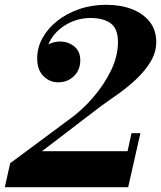

<svg xmlns="http://www.w3.org/2000/svg" viewBox="-45 -780 671 800"><path d="M489 0H-25L-2.5 -100L243.5 -282.5Q295 -319 341.2 -372Q387.5 -425 417 -485.2Q446.5 -545.5 446.5 -605Q446.5 -660.5 416.2 -682.8Q386 -705 332.5 -705Q274.5 -705 225.8 -674.5Q177 -644 156.5 -595Q180 -607 204 -607Q239.5 -607 264.5 -586.5Q289.5 -566 289.5 -528.5Q289.5 -489 263.2 -463Q237 -437 197.5 -437Q162 -437 136 -462.8Q110 -488.5 110 -537Q110 -581 131.8 -621Q153.5 -661 192.8 -692.2Q232 -723.5 284.5 -741.8Q337 -760 397.5 -760Q458 -760 505 -741.8Q552 -723.5 579 -689Q606 -654.5 606 -605.5Q606 -561.5 582 -522.2Q558 -483 521.5 -449Q485 -415 446 -387.5Q407 -360 378 -339.5L130 -150H486.5L503 -225H540Z"/></svg>

Font: Bodoni* 06pt
Style: Bold Italic
Weight: 700
Italic angle: -13°
Version: Version 2.3